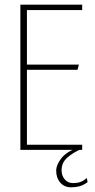

<svg xmlns="http://www.w3.org/2000/svg" viewBox="-20 -640 405 820"><path d="M67 -620H331V-597H95V-364H317L311 -342H95V-22H331V0H67ZM284 160Q255 160 237.5 140Q220 120 220 89Q220 64 242 36Q264 8 310 -8L328 -4Q291 12 267 33.5Q243 55 243 87Q243 110 256.5 126Q270 142 292 142Q309 142 322.5 137.5Q336 133 351 120L354 138Q336 151 319.5 155.5Q303 160 284 160Z"/></svg>

Font: Smooch Sans ExtraLight
Style: Regular
Weight: 200
Designer: Robert E. Leuschke
Foundry: Robert E. Leuschke
Version: Version 1.010; ttfautohint (v1.8.3)